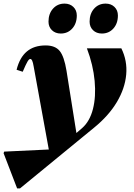

<svg xmlns="http://www.w3.org/2000/svg" viewBox="-92 -768 744 1065"><path d="M3 277 -72 82 -69 73 226 59 305 -7 364 -58Q406 -95 423.5 -163Q441 -231 433 -319Q425 -407 390 -500H581Q615 -431 608 -354Q601 -277 556 -201.5Q511 -126 430 -60L19 277ZM187 107 95 -398Q91 -422 86.5 -431.5Q82 -441 76 -441Q69 -441 60 -425.5Q51 -410 34 -370L0 -381Q17 -449 57 -482.5Q97 -516 161 -516Q214 -516 239 -485.5Q264 -455 277 -375L335 -10ZM473 -582Q443 -582 424 -600.5Q405 -619 405 -648Q405 -692 430 -720Q455 -748 494 -748Q524 -748 543 -729.5Q562 -711 562 -682Q562 -638 537 -610Q512 -582 473 -582ZM245 -582Q215 -582 196 -600.5Q177 -619 177 -648Q177 -692 202 -720Q227 -748 266 -748Q296 -748 315 -729.5Q334 -711 334 -682Q334 -638 309 -610Q284 -582 245 -582Z"/></svg>

Font: Platypi Light ExtraBold
Style: Italic
Weight: 800
Italic angle: -13°
Version: Version 1.200